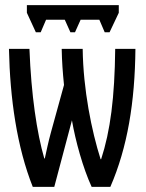

<svg xmlns="http://www.w3.org/2000/svg" viewBox="-20 -730 570 750"><path d="M120 -604H139L160 -653H233L255 -604H273L295 -653H368L389 -604H408L444 -680V-710H85V-680ZM108 0H192L261 -260C275 -179 304 -74 338 0H411C478 -154 507 -331 509 -539H430C428 -349 411 -218 375 -108H373C338 -218 305 -380 303 -539H221C222 -488 225 -448 230 -398L179 -213C168 -173 162 -142 155 -111H153C124 -211 102 -358 95 -539H15C19 -345 46 -156 108 0Z"/></svg>

Font: Noto Sans Mono Condensed Medium
Style: Regular
Weight: 500
Width: 3
Designer: Monotype Design Team
Foundry: Monotype Imaging Inc.
Version: Version 2.014